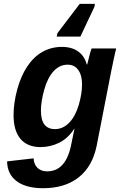

<svg xmlns="http://www.w3.org/2000/svg" viewBox="-20 -785 640 1017"><path d="M208.5 211.9Q117.7 211.9 68.1 174.6Q18.6 137.2 17.6 69.8L158.2 53.7Q159.2 85.4 178.5 104Q197.8 122.6 229.5 122.6Q329.1 122.6 356.9 -18.1L374.5 -103H373.5Q339.8 -51.8 293.2 -28.8Q246.6 -5.9 194.3 -5.9Q125.5 -5.9 88.6 -49.3Q51.8 -92.8 51.8 -175.3Q51.8 -238.3 71 -310.1Q90.3 -381.8 124.3 -432.9Q158.2 -483.9 204.8 -510.3Q251.5 -536.6 308.1 -536.6Q360.4 -536.6 394.3 -512.2Q428.2 -487.8 439.5 -443.4H441.9Q458 -511.2 465.3 -528.3H595.2L584 -479L568.8 -406.2L492.7 -16.1Q470.7 95.7 397.5 153.8Q324.2 211.9 208.5 211.9ZM414.6 -337.9Q414.6 -386.2 394.5 -414.3Q374.5 -442.4 338.4 -442.4Q295.9 -442.4 264.2 -408.2Q232.4 -374 214.6 -310.8Q196.8 -247.6 196.8 -198.7Q196.8 -101.1 271 -101.1Q313.5 -101.1 346.4 -135Q379.4 -168.9 397 -228.8Q414.6 -288.6 414.6 -337.9ZM482.9 -764.6 480 -748.5 405.8 -591.3H280.3L284.2 -609.4L402.3 -764.6Z"/></svg>

Font: Liberation Mono
Style: Bold Italic
Weight: 700
Italic angle: -12°
Monospace: yes
Designer: Steve Matteson
Foundry: Ascender Corporation
Version: Version 2.1.5